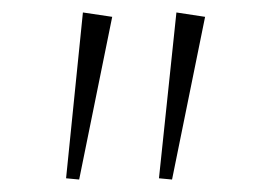

<svg xmlns="http://www.w3.org/2000/svg" viewBox="-20 -761 435 308"><path d="M113 -741 160 -734 107 -473 86 -475ZM263 -741 309 -734 256 -473 235 -475Z"/></svg>

Font: BioRhyme ExtraLight
Style: Regular
Weight: 250
Designer: Aoife Mooney
Foundry: Aoife Mooney Type
Version: Version 1.600;gftools[0.9.33]